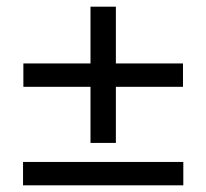

<svg xmlns="http://www.w3.org/2000/svg" viewBox="-20 -555 618 575"><path d="M251 -127V-295H50V-365H251V-535H327V-365H528V-295H327V-127ZM49 0V-70H529V0Z"/></svg>

Font: Hedvig Letters Sans
Style: Regular
Weight: 400
Designer: Alexander Örn & Tor Weibull
Foundry: Kanon Foundry
Version: Version 1.000; ttfautohint (v1.8.4.7-5d5b)